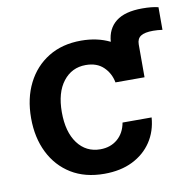

<svg xmlns="http://www.w3.org/2000/svg" viewBox="-75 -715 796 800"><g transform="rotate(-10 323.0 -315.5)"><path d="M303.7 10.7Q222.2 10.7 163.8 -25.1Q105.5 -61 74 -124.5Q42.5 -188 42.5 -270.5Q42.5 -354 74.5 -417.5Q106.4 -481 164.8 -516.8Q223.1 -552.7 303.2 -552.7Q371.6 -552.7 424.8 -526.4Q428.7 -581.5 466.6 -611.1Q504.4 -640.6 577.6 -640.6Q618.7 -640.6 645.5 -633.8V-538.1Q624.5 -541 606.4 -541Q570.3 -541 554 -530.3Q537.6 -519.5 537.6 -495.6V-356.4H414.6Q407.2 -396 379.4 -422.6Q351.6 -449.2 304.7 -449.2Q245.6 -449.2 209.2 -402.3Q172.9 -355.5 172.9 -272.5Q172.9 -189 208.7 -140.9Q244.6 -92.8 304.7 -92.8Q347.7 -92.8 377.2 -117.7Q406.7 -142.6 414.6 -186.5H537.6Q533.2 -128.4 503.7 -84Q474.1 -39.6 423.3 -14.4Q372.6 10.7 303.7 10.7Z"/></g></svg>

Font: Inter Semi Bold
Style: Regular
Weight: 600
Designer: Rasmus Andersson
Foundry: rsms
Version: Version 4.000;git-e0f93cc